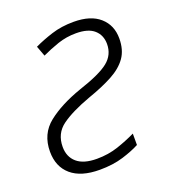

<svg xmlns="http://www.w3.org/2000/svg" viewBox="-107 -622 638 713"><g transform="rotate(-20 212.0 -265.0)"><path d="M167.5 9.8Q93.8 9.8 54.9 -23.7Q16.1 -57.1 16.1 -116.7Q16.1 -186.5 66.9 -226.8Q117.7 -267.1 200.2 -295.9Q286.1 -324.2 319.1 -351.1Q352.1 -377.9 352.1 -420.4Q352.1 -455.1 328.6 -476.1Q305.2 -497.1 256.8 -497.1Q218.8 -497.1 184.3 -485.4Q149.9 -473.6 119.1 -459L104 -499.5Q135.7 -514.6 175.3 -527.3Q214.8 -540 263.2 -540Q330.1 -540 366 -508.3Q401.9 -476.6 401.9 -424.3Q401.9 -378.9 380.9 -349.1Q359.9 -319.3 319.6 -297.6Q279.3 -275.9 221.7 -255.9Q146.5 -228.5 106.4 -199.2Q66.4 -169.9 66.4 -117.2Q66.4 -77.6 92.8 -54.9Q119.1 -32.2 171.4 -32.2Q216.8 -32.2 255.9 -45.4Q294.9 -58.6 328.1 -74.7V-29.8Q301.8 -15.6 261 -2.9Q220.2 9.8 167.5 9.8Z"/></g></svg>

Font: Open Sans Light
Style: Italic
Weight: 300
Italic angle: -12°
Designer: Monotype Design Team
Foundry: Monotype Imaging Inc.
Version: Version 3.003; ttfautohint (v1.8.4)